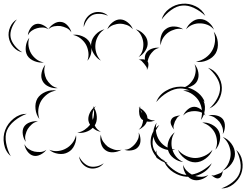

<svg xmlns="http://www.w3.org/2000/svg" viewBox="-98 -848 1370 1068"><path d="M801 -739Q811 -776 844 -800Q877 -824 915 -827Q954 -831 990.5 -813Q1027 -795 1044 -760Q1016 -787 981.5 -803.5Q947 -820 916 -817Q886 -815 854.5 -792.5Q823 -770 801 -739ZM368 -697Q366 -721 379.5 -742.5Q393 -764 414 -774Q435 -784 460.5 -780.5Q486 -777 503 -760Q481 -770 458 -771Q435 -772 418 -765Q401 -757 387.5 -738.5Q374 -720 368 -697ZM937 -685Q946 -708 968.5 -725.5Q991 -743 1015 -742Q1040 -742 1062 -724Q1084 -706 1092 -683Q1077 -702 1056 -710Q1035 -718 1015 -718Q995 -719 974 -711Q953 -703 937 -685ZM26 -557Q-3 -563 -23.5 -586.5Q-44 -610 -49 -639Q-54 -668 -41.5 -697Q-29 -726 -4 -740Q-23 -718 -33 -691Q-43 -664 -39 -641Q-35 -618 -17 -595Q1 -572 26 -557ZM499 -685Q506 -706 527 -723Q548 -740 570 -740Q592 -740 613 -723Q634 -706 641 -685Q627 -702 607.5 -709Q588 -716 570 -716Q552 -716 532.5 -709Q513 -702 499 -685ZM171 -685Q181 -703 201.5 -716Q222 -729 242 -726Q262 -724 278.5 -705.5Q295 -687 299 -668Q288 -685 271.5 -692.5Q255 -700 239 -703Q223 -705 204.5 -702Q186 -699 171 -685ZM57 -651Q58 -670 70.5 -689.5Q83 -709 101 -714Q119 -719 139.5 -709.5Q160 -700 171 -685Q156 -695 139 -695Q122 -695 108 -691Q93 -687 79 -677.5Q65 -668 57 -651ZM796 -596Q790 -619 797.5 -646Q805 -673 825 -687Q845 -702 873 -700.5Q901 -699 921 -685Q898 -691 876.5 -685Q855 -679 839 -668Q823 -657 810.5 -638.5Q798 -620 796 -596ZM657 -685Q681 -679 701 -658.5Q721 -638 723 -614Q726 -590 710.5 -566Q695 -542 673 -531Q690 -548 695.5 -570Q701 -592 699 -611Q697 -631 687 -651Q677 -671 657 -685ZM463 -511Q444 -521 429.5 -540.5Q415 -560 410 -582Q414 -540 388 -510Q397 -534 393.5 -558Q390 -582 380 -600Q370 -618 351 -633.5Q332 -649 307 -654Q332 -658 360 -646.5Q388 -635 401 -612Q406 -603 409 -591Q408 -598 409 -605Q412 -633 434 -656Q456 -679 483 -685Q460 -670 447.5 -647.5Q435 -625 433 -603Q430 -581 437 -556Q444 -531 463 -511ZM1091 -672Q1110 -648 1113.5 -613.5Q1117 -579 1102 -552Q1086 -526 1054 -512.5Q1022 -499 992 -505Q1022 -510 1045.5 -527Q1069 -544 1081 -565Q1094 -586 1097.5 -614.5Q1101 -643 1091 -672ZM146 -501Q122 -497 94.5 -507.5Q67 -518 54 -539Q42 -560 45.5 -589Q49 -618 65 -638Q57 -614 61 -591Q65 -568 75 -551Q85 -534 103 -519.5Q121 -505 146 -501ZM673 -515Q691 -521 708 -516Q706 -537 714 -551Q724 -569 746.5 -577Q769 -585 789 -582Q769 -578 756 -565.5Q743 -553 735 -540Q731 -532 728 -524Q725 -516 723 -507Q727 -501 727.5 -492.5Q728 -484 726 -475Q726 -474 727 -472L725 -474Q723 -465 719 -458Q721 -470 715 -478Q709 -486 704 -493Q698 -500 691 -507.5Q684 -515 673 -515ZM771 -280Q786 -320 825 -343Q864 -366 906 -366Q919 -366 931 -364Q947 -371 959 -383.5Q971 -396 978 -409Q987 -426 990 -447.5Q993 -469 984 -491Q1000 -473 1005 -446Q1010 -419 999 -398Q992 -384 977.5 -374.5Q963 -365 947 -361Q979 -352 1004.5 -331Q1030 -310 1041 -280Q1038 -284 1034 -288Q1048 -256 1038 -219Q1042 -212 1045 -205Q1041 -210 1037 -213Q1030 -194 1019 -180Q1025 -199 1026 -221Q1016 -226 1004.5 -228Q993 -230 983 -230Q967 -230 950.5 -225Q934 -220 921 -205Q928 -223 945.5 -238.5Q963 -254 983 -254Q994 -254 1005 -248.5Q1016 -243 1025 -235Q1022 -262 1009 -285Q997 -306 974 -322.5Q951 -339 921 -344Q939 -348 958 -344Q931 -356 906 -356Q872 -356 835 -334.5Q798 -313 771 -280ZM223 -358Q200 -355 175 -365.5Q150 -376 139 -397Q128 -417 133.5 -443.5Q139 -470 154 -488Q146 -466 149 -445Q152 -424 160 -408Q169 -392 184.5 -377.5Q200 -363 223 -358ZM1059 -471Q1093 -460 1114 -428Q1135 -396 1136 -361Q1137 -325 1118.5 -292Q1100 -259 1067 -245Q1094 -269 1110.5 -300.5Q1127 -332 1126 -361Q1125 -389 1106 -419Q1087 -449 1059 -471ZM121 -186Q103 -209 99.5 -242Q96 -275 110 -300Q125 -324 155.5 -337Q186 -350 215 -344Q186 -340 164.5 -323.5Q143 -307 131 -287Q119 -267 115.5 -240.5Q112 -214 121 -186ZM463 -115Q439 -118 418 -137Q402 -121 378 -113.5Q354 -106 332 -110Q355 -114 373 -126.5Q391 -139 403 -154Q396 -165 394 -176Q391 -194 399 -214Q407 -234 422 -248Q421 -253 419 -258Q422 -254 425 -250Q430 -255 435 -258Q430 -252 427 -246Q439 -225 440.5 -198.5Q442 -172 430 -152L429 -150Q434 -139 442.5 -130Q451 -121 463 -115ZM673 -250Q675 -249 678 -248Q679 -253 681 -258Q681 -252 682 -246Q698 -238 710 -222Q722 -206 722 -190Q731 -184 742 -180.5Q753 -177 765 -179Q744 -168 719 -172Q714 -157 700.5 -144.5Q687 -132 673 -127Q686 -137 691.5 -151Q697 -165 698 -180Q694 -182 691 -184Q680 -195 677 -212.5Q674 -230 677 -246ZM424 -240Q417 -225 416 -209.5Q415 -194 418 -181Q423 -194 424.5 -209Q426 -224 424 -240ZM683 -239Q686 -228 694 -217Q690 -230 683 -239ZM-38 21Q-68 -5 -75.5 -46.5Q-83 -88 -69 -125Q-55 -162 -22 -188.5Q11 -215 51 -215Q13 -201 -17.5 -176Q-48 -151 -60 -121Q-71 -92 -64 -52.5Q-57 -13 -38 21ZM1061 -205Q1081 -211 1105 -206Q1129 -201 1142 -185Q1154 -168 1153 -143.5Q1152 -119 1141 -102Q1145 -122 1139 -139.5Q1133 -157 1123 -170Q1112 -183 1097 -193.5Q1082 -204 1061 -205ZM871 -127Q861 -137 854.5 -153Q848 -169 854 -181Q859 -194 875.5 -200Q892 -206 905 -205Q892 -201 886 -191Q880 -181 875 -172Q871 -162 868 -150.5Q865 -139 871 -127ZM46 -59Q33 -75 29 -99.5Q25 -124 35 -142Q46 -160 69.5 -168Q93 -176 113 -173Q93 -169 79 -156.5Q65 -144 56 -130Q48 -116 43.5 -97.5Q39 -79 46 -59ZM1027 -166Q1053 -169 1080.5 -155Q1108 -141 1119 -118Q1131 -94 1124.5 -64Q1118 -34 1100 -15Q1111 -39 1109 -63.5Q1107 -88 1098 -107Q1089 -126 1070.5 -142.5Q1052 -159 1027 -166ZM811 39Q808 39 804 40Q809 43 813 46Q812 43 811 39Q815 45 820 51Q828 56 836 60Q831 59 826 58Q850 86 880 104.5Q910 123 939 125Q920 99 921 69Q927 88 940.5 101.5Q954 115 969 123Q998 118 1027 101Q1056 84 1080 60Q1067 88 1042 106Q1017 124 988 131Q1004 136 1023.5 135.5Q1043 135 1061 125Q1045 143 1018.5 151Q992 159 970 150Q958 145 948 135Q943 135 938 135Q901 132 867 110.5Q833 89 817 55Q800 49 784 37Q777 33 772 28Q770 25 769 21Q750 -2 743 -31Q733 -77 755 -117Q759 -145 773 -165Q769 -151 769 -136Q777 -146 788 -153Q777 -138 769 -123Q772 -91 789 -66Q806 -41 834 -27Q833 -51 844 -74.5Q855 -98 874 -112Q859 -90 856.5 -64.5Q854 -39 860 -19V-18Q868 -16 876 -15Q869 -13 862 -13Q868 7 883 25Q898 43 921 53Q894 51 869 32.5Q844 14 837 -12L836 -14Q816 -17 798 -27Q780 -37 770 -52Q759 -68 756 -88Q747 -58 753 -33Q757 -16 768 0Q769 -7 773 -12Q770 -2 774 9Q785 24 801 37Q805 38 811 39ZM673 -111Q683 -94 683.5 -70Q684 -46 671 -31Q659 -16 635.5 -12Q612 -8 594 -15Q613 -15 628 -25Q643 -35 653 -47Q663 -59 670 -75Q677 -91 673 -111ZM578 -15Q559 -3 532.5 -1Q506 1 488 -13Q470 -26 463.5 -51.5Q457 -77 463 -99Q465 -76 476.5 -59.5Q488 -43 502 -32Q517 -22 536.5 -16Q556 -10 578 -15ZM325 -96Q329 -70 316.5 -41.5Q304 -13 280 -1Q257 12 226.5 7.5Q196 3 176 -15Q201 -5 225.5 -8Q250 -11 269 -22Q288 -32 303.5 -51Q319 -70 325 -96ZM1141 -86Q1169 -76 1189 -49Q1209 -22 1209 8Q1209 37 1189 64Q1169 91 1141 101Q1164 82 1174.5 56.5Q1185 31 1185 8Q1185 -16 1174.5 -41.5Q1164 -67 1141 -86ZM160 -15Q149 1 127.5 12Q106 23 87 18Q68 13 54 -6.5Q40 -26 38 -46Q47 -28 62 -18.5Q77 -9 93 -5Q108 -2 126 -2.5Q144 -3 160 -15ZM1084 -15Q1074 13 1046 34Q1018 55 988 55Q958 55 930 34Q902 13 892 -15Q911 8 937.5 19.5Q964 31 988 31Q1012 31 1038.5 19.5Q1065 8 1084 -15ZM1216 -14Q1243 10 1249.5 48Q1256 86 1243 120Q1230 153 1199.5 177Q1169 201 1133 200Q1167 188 1195.5 165.5Q1224 143 1234 116Q1245 89 1239 53.5Q1233 18 1216 -14ZM479 60Q466 78 442.5 85.5Q419 93 398 87Q376 81 360 62.5Q344 44 342 22Q351 42 367 57Q383 72 400 77Q418 82 439.5 77.5Q461 73 479 60ZM1141 101Q1141 112 1135.5 126Q1130 140 1120 143Q1110 147 1097 140Q1084 133 1077 125Q1086 130 1095 127Q1104 124 1112 121Q1120 118 1128.5 114.5Q1137 111 1141 101Z"/></svg>

Font: Rubik Puddles
Style: Regular
Weight: 400
Designer: Hubert and Fischer, NaN
Foundry: Hubert and Fischer, NaN
Version: Version 2.200